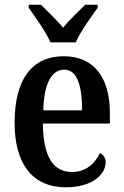

<svg xmlns="http://www.w3.org/2000/svg" viewBox="-20 -786 525 816"><path d="M194 -606H302C321 -651 368 -715 395 -753V-766H342C315 -738 274 -701 248 -668C222 -701 181 -738 154 -766H102V-753C128 -715 176 -651 194 -606ZM260 10C378 10 429 -49 429 -96C429 -117 418 -130 404 -135C384 -91 345 -55 286 -55C207 -55 164 -118 162 -261H447V-306C447 -464 373 -547 251 -547C118 -547 42 -452 42 -264C42 -90 118 10 260 10ZM329 -317H164C167 -429 198 -490 253 -490C308 -490 329 -422 329 -317Z"/></svg>

Font: Noto Serif Tamil Condensed SemiBold
Style: Regular
Weight: 600
Width: 3
Designer: Indian Type Foundry, Tom Grace, and the Monotype Design Team
Foundry: Monotype Imaging Inc.
Version: Version 2.004